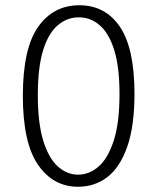

<svg xmlns="http://www.w3.org/2000/svg" viewBox="-20 -703 599 731"><path d="M435 -345Q435 -448 415 -512Q395 -576 360 -606.5Q325 -637 280 -637Q235 -637 199.5 -606.5Q164 -576 144 -511Q124 -446 124 -341Q124 -235 144.5 -168Q165 -101 200 -69.5Q235 -38 277 -38Q320 -38 355.5 -69Q391 -100 413 -167.5Q435 -235 435 -345ZM492 -346Q492 -223 464.5 -144.5Q437 -66 389 -29Q341 8 277 8Q182 8 124.5 -76Q67 -160 67 -338Q67 -518 125 -600.5Q183 -683 282 -683Q381 -683 436.5 -601Q492 -519 492 -346Z"/></svg>

Font: Yaldevi Light
Style: Regular
Weight: 300
Designer: Sol Matas, Rajitha Manaperi, Kosala Senevirathne
Foundry: Mooniak
Version: Version 1.100